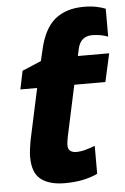

<svg xmlns="http://www.w3.org/2000/svg" viewBox="-55 -805 558 855"><g transform="rotate(-5 224.5 -377.5)"><path d="M200 10Q132 10 94 -19Q56 -48 56 -119Q56 -135 58.5 -154.5Q61 -174 64 -191L114 -423H39L56 -505L141 -541L152 -588Q173 -683 222.5 -724Q272 -765 352 -765Q386 -765 410.5 -759.5Q435 -754 449 -748V-623Q438 -628 419 -632Q400 -636 379 -636Q326 -636 314 -581L307 -549H447L419 -423H280L231 -195Q229 -185 227.5 -174.5Q226 -164 226 -158Q226 -140 236 -132Q246 -124 263 -124Q283 -124 303 -129.5Q323 -135 347 -144V-19Q320 -6 283.5 2Q247 10 200 10Z"/></g></svg>

Font: Noto Sans ExtraBold
Style: Italic
Weight: 800
Italic angle: -12°
Designer: Monotype Design Team
Foundry: Monotype Imaging Inc.
Version: Version 2.013; ttfautohint (v1.8.4.7-5d5b)